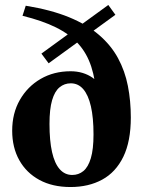

<svg xmlns="http://www.w3.org/2000/svg" viewBox="-20 -739 584 772"><path d="M263.5 13Q191 13 138.5 -15.5Q86 -44 57.5 -95Q29 -146 29 -213.5Q29 -283.5 59.8 -337.2Q90.5 -391 143.5 -421.8Q196.5 -452.5 264 -452.5Q289.5 -452.5 312 -445.8Q334.5 -439 353 -426Q371.5 -413 384 -394Q396.5 -375 401.5 -350.5L368.5 -344Q364.5 -417 347 -470.8Q329.5 -524.5 294.8 -563Q260 -601.5 205 -628.8Q150 -656 70.5 -675.5L83.5 -716Q185 -699.5 257.5 -669.8Q330 -640 378.2 -598.5Q426.5 -557 454.5 -505.2Q482.5 -453.5 494.2 -393.5Q506 -333.5 506 -266.5Q506 -170.5 475.8 -108.5Q445.5 -46.5 391 -16.8Q336.5 13 263.5 13ZM270.5 -35.5Q296 -35.5 315.2 -51.2Q334.5 -67 345.2 -102.8Q356 -138.5 356 -198.5Q356 -266 345.5 -311.5Q335 -357 314.8 -380.5Q294.5 -404 264.5 -404Q239 -404 219.5 -388Q200 -372 189.5 -336.2Q179 -300.5 179 -240.5Q179 -173.5 189.2 -127.8Q199.5 -82 220 -58.8Q240.5 -35.5 270.5 -35.5ZM175.5 -484.5 146.5 -523.5 415.5 -719 444 -679.5Z"/></svg>

Font: Newsreader 24pt
Style: Bold
Weight: 700
Designer: Hugues Gentile
Foundry: Production Type
Version: Version 1.003